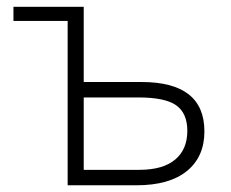

<svg xmlns="http://www.w3.org/2000/svg" viewBox="-20 -551 686 571"><path d="M229 -307.1H400.9Q587.9 -307.1 587.9 -160.2Q587.9 -84.5 535.6 -42.2Q483.4 0 386.2 0H181.2V-488.8H20V-530.8H229ZM229 -261.2V-45.9H394Q464.4 -45.9 500.7 -76.2Q537.1 -106.4 537.1 -162.1Q537.1 -213.9 504.4 -237.5Q471.7 -261.2 391.1 -261.2Z"/></svg>

Font: JBL Sans
Style: Light
Weight: 300
Version: Version 1.10